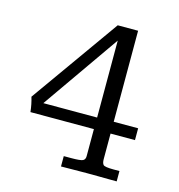

<svg xmlns="http://www.w3.org/2000/svg" viewBox="-97 -719 752 805"><g transform="rotate(15 279.0 -316.5)"><path d="M239.3 0V-44.9H271Q312 -44.9 322 -50Q332 -55.2 332 -69.3V-187H56.6Q54.7 -204.6 51.5 -220.2Q48.3 -235.8 43.9 -250.5L315.9 -633.3H404.3V-238.3H510.3V-187H404.3V-76.2Q404.3 -59.1 410.6 -52Q417 -44.9 455.1 -44.9H481V0Q464.8 0 444.3 -0.2Q423.8 -0.5 400.1 -0.7Q376.5 -1 350.1 -1Q311.5 -1 288.3 -0.5Q265.1 0 239.3 0ZM99.1 -237.3H332.5V-571.3Z"/></g></svg>

Font: Kameron
Style: Regular
Weight: 400
Designer: Vernon Adams
Foundry: Vernon Adams
Version: Version 1.100